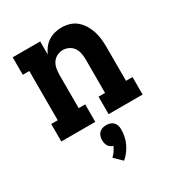

<svg xmlns="http://www.w3.org/2000/svg" viewBox="-187 -662 974 1047"><g transform="rotate(-30 300.0 -138.0)"><path d="M44 0V-110H85V-420H44V-530H217V-448Q226 -468 239.5 -485.5Q253 -503 271.5 -515Q290 -527 311.5 -532.5Q333 -538 354 -538Q380 -538 405 -530.5Q430 -523 449 -506.5Q468 -490 481.5 -467.5Q495 -445 502.5 -420.5Q510 -396 512.5 -371Q515 -346 515 -320V-110H556V0H342V-110H383V-320Q383 -339 379.5 -358.5Q376 -378 365.5 -394Q355 -410 337 -419Q319 -428 300 -428Q281 -428 263 -419Q245 -410 234.5 -394Q224 -378 220.5 -358.5Q217 -339 217 -320V-110H258V0ZM288 262 241 216Q253 205 262.5 191.5Q272 178 278 163Q269 160 261 154.5Q253 149 248.5 141Q244 133 242 124Q240 115 240 105Q240 93 243.5 81.5Q247 70 255.5 61Q264 52 276 48.5Q288 45 300 45Q312 45 324 48.5Q336 52 344.5 61Q353 70 356.5 81.5Q360 93 360 105Q360 128 355.5 150Q351 172 341.5 192Q332 212 318.5 230Q305 248 288 262Z"/></g></svg>

Font: Iosevka Slab XBdEx
Style: Regular
Weight: 800
Width: 7
Monospace: yes
Designer: Belleve Invis
Foundry: Belleve Invis
Version: Version 11.1.0; ttfautohint (v1.8.3)